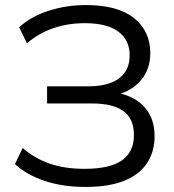

<svg xmlns="http://www.w3.org/2000/svg" viewBox="-20 -734 693 763"><path d="M320 8.9Q228.4 8.9 156.6 -15.4Q84.8 -39.8 39.5 -81.9L69.9 -145.6Q119.2 -103.8 178.3 -83.4Q237.4 -63.1 316.3 -63.1Q417.5 -63.1 464.9 -96.9Q512.2 -130.8 512.2 -196.9Q512.2 -261.7 470.8 -292.3Q429.4 -322.9 345.1 -322.9H167.1V-391H330.7Q411.4 -391 453.4 -422.7Q495.3 -454.3 495.3 -514.5Q495.3 -574.2 450.6 -608.1Q405.9 -641.9 316.7 -641.9Q251 -641.9 192.8 -622.3Q134.7 -602.7 87 -561.9L56.1 -625.6Q103.1 -668.8 173.8 -691.4Q244.5 -713.9 321.8 -713.9Q448.1 -713.9 512.7 -662Q577.3 -610.1 577.3 -522.5Q577.3 -456.9 537.8 -412.4Q498.2 -367.9 430 -353.4V-367.3Q506.1 -357.9 550.2 -312.7Q594.3 -267.4 594.3 -193.3Q594.3 -130.8 564.1 -85.4Q533.9 -39.9 473.1 -15.5Q412.2 8.9 320 8.9Z"/></svg>

Font: Mulish ExtraLight
Style: Regular
Weight: 200
Designer: Vernon Adams
Foundry: Vernon Adams
Version: Version 3.603